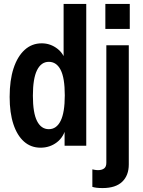

<svg xmlns="http://www.w3.org/2000/svg" viewBox="-20 -740 725 975"><path d="M308 0V-100L316 -97Q305 -45 269 -17.5Q233 10 186 10Q137 10 102 -21Q67 -52 48 -109.5Q29 -167 29 -248Q29 -333 49 -393.5Q69 -454 105.5 -487Q142 -520 192 -520Q237 -520 273.5 -491Q310 -462 318 -407L303 -405V-720H418V0ZM228 -84Q267 -84 288 -126.5Q309 -169 309 -256Q309 -344 288 -385Q267 -426 228 -426Q189 -426 168 -383.5Q147 -341 147 -254Q147 -167 168 -125.5Q189 -84 228 -84Z M501 215Q483 215 471 213.5Q459 212 449 209V120Q454 121 461.5 122.5Q469 124 478 124Q497 124 508.5 115.5Q520 107 520 87V-510H634V95Q634 151 600.5 183Q567 215 501 215ZM515 -593V-720H639V-593Z"/></svg>

Font: Instrument Sans Condensed SemiBold
Style: Regular
Weight: 600
Width: 3
Designer: Rodrigo Fuenzalida
Foundry: fragTYPE
Version: Version 1.000;gftools[0.9.28]